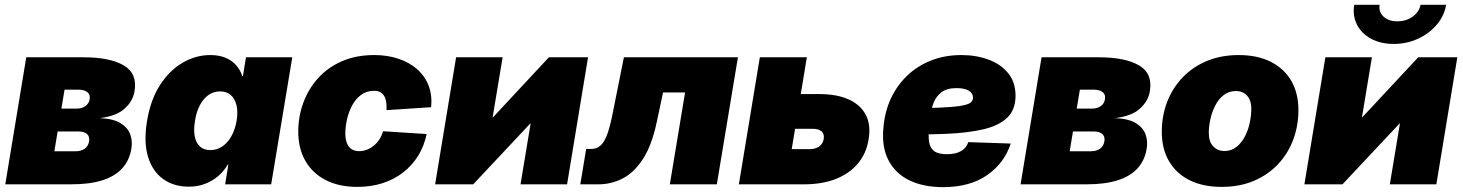

<svg xmlns="http://www.w3.org/2000/svg" viewBox="-20 -768 6094 800"><path d="M2 0 89.4 -529.3H327.6Q437.5 -529.3 495.4 -495.6Q553.2 -461.9 540.5 -387.7Q534.2 -346.7 499 -315.2Q463.9 -283.7 395.5 -275.9Q453.1 -273.4 483.4 -254.2Q513.7 -234.9 523.2 -206.5Q532.7 -178.2 527.3 -148.4Q519.5 -100.1 489.5 -66.9Q459.5 -33.7 406.7 -16.8Q354 0 277.3 0ZM206.5 -137.7H293.9Q317.9 -137.7 332.8 -148.2Q347.7 -158.7 351.1 -178.7Q354.5 -198.7 342.8 -209.5Q331.1 -220.2 307.1 -220.2H220.2ZM235.8 -315.4H298.3Q321.3 -315.4 335.9 -325.9Q350.6 -336.4 353.5 -354.5Q356.9 -373.5 344 -384Q331.1 -394.5 305.7 -394.5H249Z M766.6 9.8Q703.6 9.8 659.2 -22.5Q614.7 -54.7 596.4 -116Q578.1 -177.2 592.8 -264.6Q607.4 -353 647 -414.1Q686.5 -475.1 741.2 -506.8Q795.9 -538.6 856 -538.6Q892.6 -538.6 919.2 -527.6Q945.8 -516.6 963.4 -496.8Q981 -477.1 989.7 -450.7H992.2L1004.9 -529.3H1197.8L1109.9 0H918L931.6 -82H928.7Q912.6 -54.2 888.4 -33.7Q864.3 -13.2 833.5 -1.7Q802.7 9.8 766.6 9.8ZM856.4 -142.6Q883.3 -142.6 905.8 -157.5Q928.2 -172.4 943.8 -200Q959.5 -227.5 965.8 -264.6Q972.2 -302.7 965.3 -330.1Q958.5 -357.4 941.2 -372.3Q923.8 -387.2 896.5 -387.2Q870.1 -387.2 848.9 -372.3Q827.6 -357.4 813 -330.1Q798.3 -302.7 792.5 -264.6Q786.1 -227.1 791.5 -199.7Q796.9 -172.4 813.2 -157.5Q829.6 -142.6 856.4 -142.6Z M1468.8 10.7Q1392.1 10.7 1336.9 -17.8Q1281.7 -46.4 1252.2 -98.1Q1222.7 -149.9 1222.7 -219.2Q1222.7 -282.2 1243.7 -339.6Q1264.6 -397 1304.9 -441.9Q1345.2 -486.8 1404.3 -512.7Q1463.4 -538.6 1539.6 -538.6Q1594.7 -538.6 1640.4 -523.2Q1686 -507.8 1718.3 -479.5Q1750.5 -451.2 1765.9 -411.1Q1781.2 -371.1 1776.4 -321.3L1590.3 -309.1Q1591.3 -326.7 1589.4 -341.3Q1587.4 -356 1581.5 -366.7Q1575.7 -377.4 1565.2 -383.5Q1554.7 -389.6 1538.6 -389.6Q1507.3 -389.6 1484.6 -372.8Q1461.9 -356 1447.5 -329.1Q1433.1 -302.2 1426 -271.2Q1418.9 -240.2 1418.9 -212.4Q1418.9 -188.5 1425.3 -171.9Q1431.6 -155.3 1444.6 -146.7Q1457.5 -138.2 1476.6 -138.2Q1493.2 -138.2 1508.8 -144.3Q1524.4 -150.4 1537.8 -161.4Q1551.3 -172.4 1561 -187.5Q1570.8 -202.6 1575.7 -221.2L1757.8 -209.5Q1747.1 -158.7 1721.9 -118.4Q1696.8 -78.1 1659.2 -49.1Q1621.6 -20 1573.5 -4.6Q1525.4 10.7 1468.8 10.7Z M2342.8 0H2148.9L2190.9 -253.4H2189.5L1951.7 0H1793L1880.4 -529.3H2074.2L2032.7 -279.3H2034.2L2267.1 -529.3H2430.2Z M2397.9 0 2422.4 -147.5H2443.8Q2460 -147.5 2472.7 -154.8Q2485.4 -162.1 2495.4 -177.7Q2505.4 -193.4 2513.7 -218.5Q2522 -243.7 2529.3 -278.3L2579.6 -529.3H3054.7L2966.8 0H2771L2834.5 -382.8H2742.7L2716.3 -258.8Q2695.8 -162.1 2658.9 -105.5Q2622.1 -48.8 2574.5 -24.4Q2526.9 0 2473.6 0Z M3233.9 -376H3393.1Q3467.8 -376 3517.1 -353.3Q3566.4 -330.6 3587.9 -288.6Q3609.4 -246.6 3599.1 -187Q3589.8 -128.4 3554.4 -86.4Q3519 -44.4 3462.2 -22.2Q3405.3 0 3330.6 0H3058.6L3146 -529.3H3341.8L3278.8 -146.5H3351.6Q3377.4 -146.5 3393.1 -157.5Q3408.7 -168.5 3412.1 -188.5Q3415.5 -209.5 3403.3 -220.5Q3391.1 -231.4 3365.2 -231.4H3209.5Z M3909.7 11.7Q3826.7 11.7 3768.1 -17.1Q3709.5 -45.9 3681.2 -101.8Q3652.8 -157.7 3661.1 -237.8Q3666.5 -302.7 3692.1 -357.7Q3717.8 -412.6 3760.3 -453.1Q3802.7 -493.7 3859.9 -516.1Q3917 -538.6 3985.8 -538.6Q4047.9 -538.6 4099.1 -519.5Q4150.4 -500.5 4180.9 -462.9Q4211.4 -425.3 4211.4 -369.1Q4211.4 -310.5 4176.5 -277.3Q4141.6 -244.1 4076.4 -229Q4011.2 -213.9 3920.2 -210.2Q3829.1 -206.5 3716.3 -206.5L3734.4 -316.9Q3831.5 -316.9 3890.9 -319.3Q3950.2 -321.8 3981.2 -326.7Q4012.2 -331.5 4023.2 -340.1Q4034.2 -348.6 4034.2 -360.8Q4034.2 -379.9 4016.4 -390.4Q3998.5 -400.9 3965.3 -400.9Q3925.8 -400.9 3903.3 -384Q3880.9 -367.2 3870.4 -340.6Q3859.9 -314 3856.2 -285.2Q3852.5 -256.3 3850.6 -231.9Q3847.7 -200.2 3851.3 -176Q3855 -151.9 3872.1 -138.7Q3889.2 -125.5 3925.8 -125.5Q3962.9 -125.5 3985.1 -138.9Q4007.3 -152.3 4014.6 -175.8L4191.4 -169.9Q4165 -88.4 4093 -38.3Q4021 11.7 3909.7 11.7Z M4232.4 0 4319.8 -529.3H4558.1Q4668 -529.3 4725.8 -495.6Q4783.7 -461.9 4771 -387.7Q4764.6 -346.7 4729.5 -315.2Q4694.3 -283.7 4626 -275.9Q4683.6 -273.4 4713.9 -254.2Q4744.1 -234.9 4753.7 -206.5Q4763.2 -178.2 4757.8 -148.4Q4750 -100.1 4720 -66.9Q4689.9 -33.7 4637.2 -16.8Q4584.5 0 4507.8 0ZM4437 -137.7H4524.4Q4548.3 -137.7 4563.2 -148.2Q4578.1 -158.7 4581.5 -178.7Q4585 -198.7 4573.2 -209.5Q4561.5 -220.2 4537.6 -220.2H4450.7ZM4466.3 -315.4H4528.8Q4551.8 -315.4 4566.4 -325.9Q4581.1 -336.4 4584 -354.5Q4587.4 -373.5 4574.5 -384Q4561.5 -394.5 4536.1 -394.5H4479.5Z M5070.3 10.7Q4992.2 10.7 4936.3 -17.3Q4880.4 -45.4 4850.6 -96.9Q4820.8 -148.4 4820.8 -218.3Q4820.8 -285.6 4843.3 -343.8Q4865.7 -401.9 4908 -445.8Q4950.2 -489.7 5009.3 -514.2Q5068.4 -538.6 5141.1 -538.6Q5219.2 -538.6 5274.9 -510.5Q5330.6 -482.4 5360.4 -430.9Q5390.1 -379.4 5390.1 -309.6Q5390.1 -244.6 5368.7 -186.8Q5347.2 -128.9 5305.7 -84.5Q5264.2 -40 5204.8 -14.6Q5145.5 10.7 5070.3 10.7ZM5081.1 -138.7Q5110.8 -138.7 5132.3 -156Q5153.8 -173.3 5167.5 -200.2Q5181.2 -227.1 5187.5 -257.6Q5193.8 -288.1 5193.8 -314.5Q5193.8 -339.4 5185.3 -356Q5176.8 -372.6 5162.4 -380.6Q5147.9 -388.7 5130.4 -388.7Q5100.1 -388.7 5078.6 -371.8Q5057.1 -355 5043.5 -328.1Q5029.8 -301.3 5023.2 -271.2Q5016.6 -241.2 5016.6 -214.4Q5016.6 -176.8 5035.4 -157.7Q5054.2 -138.7 5081.1 -138.7Z M5964.8 0H5771L5813 -253.4H5811.5L5573.7 0H5415L5502.4 -529.3H5696.3L5654.8 -279.3H5656.2L5889.2 -529.3H6052.2ZM5787.1 -585Q5732.4 -585 5692.6 -606.7Q5652.8 -628.4 5634 -665.5Q5615.2 -702.6 5622.6 -748H5728.5Q5723.6 -718.8 5744.6 -699Q5765.6 -679.2 5802.7 -679.2Q5827.1 -679.2 5847.7 -688.2Q5868.2 -697.3 5881.8 -712.9Q5895.5 -728.5 5898.9 -748H6005.4Q5998 -702.6 5966.8 -665.5Q5935.5 -628.4 5888.7 -606.7Q5841.8 -585 5787.1 -585Z"/></svg>

Font: Inter 24pt Black
Style: Italic
Weight: 900
Italic angle: -9.3988°
Designer: Rasmus Andersson
Foundry: rsms
Version: Version 4.001;git-66647c0bb